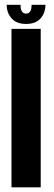

<svg xmlns="http://www.w3.org/2000/svg" viewBox="-20 -798 228 818"><path d="M29 0V-675H153.5V0ZM91 -696Q50.5 -696 29.5 -719.5Q8.5 -743 8.5 -777.5H67.5Q67.5 -740 91 -740Q114.5 -740 114.5 -777.5H173.5Q173.5 -743 152.8 -719.5Q132 -696 91 -696Z"/></svg>

Font: Anybody Condensed SemiBold
Style: Regular
Weight: 600
Width: 3
Designer: Tyler Finck
Foundry: Etcetera Type Company
Version: Version 1.010; ttfautohint (v1.8.3) -l 8 -r 50 -G 200 -x 14 